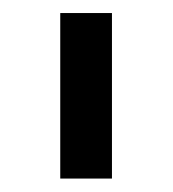

<svg xmlns="http://www.w3.org/2000/svg" viewBox="-20 -747 262 290"><path d="M149.1 -727.3H71V-477.3H149.1Z"/></svg>

Font: Magic Ui Pro
Style: Regular
Weight: 400
Designer: Stefan Endress, Andreas Faust
Version: Version 1.000;FEAKit 1.0